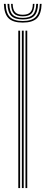

<svg xmlns="http://www.w3.org/2000/svg" viewBox="-37 -956 232 976"><path d="M92.5 0V-800H101.5V0ZM56 0V-800H65.2V0ZM74.2 0V-800H83.5V0ZM78.8 -841.2Q28.8 -841.2 6.5 -863.4Q-15.8 -885.5 -17.2 -936.2H-8Q-6.8 -889.5 13.5 -869.4Q33.8 -849.2 78.8 -849.2Q123.8 -849.2 144 -869.4Q164.2 -889.5 165.5 -936.2H174.5Q173 -885.5 150.8 -863.4Q128.5 -841.2 78.8 -841.2ZM78.8 -857.2Q38.2 -857.2 20.2 -875.5Q2.2 -893.8 1 -936.2H10.2Q11 -898.2 27 -881.6Q43 -865 78.8 -865Q114.5 -865 130.4 -881.6Q146.2 -898.2 147.2 -936.2H156.5Q155.2 -893.8 137.1 -875.5Q119 -857.2 78.8 -857.2ZM78.8 -873Q47.5 -873 33.8 -887.6Q20 -902.2 19.2 -936.2H27.5Q28 -906.5 40.1 -893.8Q52.2 -881 78.8 -881Q105.2 -881 117.4 -893.8Q129.5 -906.5 130 -936.2H138.2Q137.2 -902.2 123.5 -887.6Q109.8 -873 78.8 -873Z"/></svg>

Font: Big Shoulders Inline Display Light
Style: Regular
Weight: 300
Designer: Patric King
Foundry: XO Type Co
Version: Version 1.000